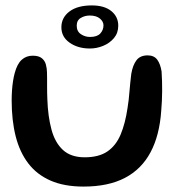

<svg xmlns="http://www.w3.org/2000/svg" viewBox="-20 -663 678 716"><path d="M291.6 32.8Q219.4 32.8 168.4 10.4Q117.4 -11.9 85.4 -53.8Q53.4 -95.8 38.4 -155Q23.5 -214.2 23.5 -288.4Q23.5 -306.7 24.7 -324.8Q25.9 -343 28.5 -359.9Q31.1 -376.9 34.8 -390.4Q44 -424.8 60.9 -440Q77.8 -455.3 101.8 -455.3Q124.7 -455.3 136 -445.9Q147.4 -436.6 151.1 -422.4Q154.9 -408.2 155.2 -393.9Q155.6 -384.1 155.6 -371.1Q155.6 -358.1 155.6 -344Q155.7 -330 155.8 -316.7Q156 -303.3 156.6 -292.4Q158.8 -228.5 172 -179.8Q185.1 -131.1 214.8 -103.7Q244.6 -76.4 295.8 -76.4Q348.5 -76.4 380.5 -98.2Q412.4 -120 429.8 -161.2Q447.1 -202.4 455.6 -260.3Q458.2 -275.2 459.9 -291Q461.7 -306.8 462.9 -322.8Q464.2 -338.8 465.9 -355.2Q467.6 -371.6 469.6 -387.9Q475.1 -420.3 489 -438.4Q502.8 -456.5 530.7 -456.5Q554.2 -456.5 566.2 -440.7Q578.1 -424.8 582.6 -396.3Q583.9 -378.2 584.3 -359.8Q584.8 -341.4 584.7 -323.1Q584.5 -304.7 583.7 -286.5Q582.9 -268.3 581.3 -250.6Q575.1 -158.4 541.4 -95.2Q507.8 -32 445.8 0.4Q383.7 32.8 291.6 32.8ZM315.3 -482.1Q270.6 -482.1 239.8 -503.7Q208.9 -525.3 208.9 -561.2Q208.9 -597.3 238.8 -620Q268.8 -642.8 322.3 -642.8Q369.2 -642.8 395.1 -621.7Q421 -600.7 421 -567.2Q421 -540.1 405.1 -521.1Q389.2 -502.1 364.9 -492.1Q340.6 -482.1 315.3 -482.1ZM315.8 -525.2Q342.2 -525.2 354.1 -538.2Q365.9 -551.2 365.9 -568.5Q365.9 -582.6 352.6 -593.8Q339.2 -605.1 314.5 -605.1Q296.2 -605.1 281.2 -596.1Q266.1 -587.2 266.1 -567.3Q266.1 -546.1 281.5 -535.7Q296.9 -525.2 315.8 -525.2Z"/></svg>

Font: Gluten Thin
Style: Regular
Weight: 100
Designer: Tyler Finck
Foundry: Etcetera Type Company
Version: Version 1.300